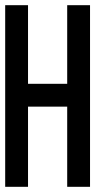

<svg xmlns="http://www.w3.org/2000/svg" viewBox="-20 -720 367 740"><path d="M88 0V-309H239V0H327V-700H239V-397H88V-700H0V0Z"/></svg>

Font: Queering
Style: Regular
Weight: 400
Designer: Adam Naccarato
Foundry: adamnac
Version: Version 2.000;hotconv 1.0.109;makeotfexe 2.5.65596